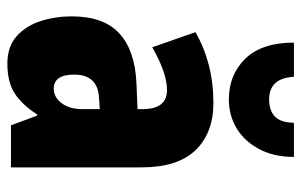

<svg xmlns="http://www.w3.org/2000/svg" viewBox="-172 -722 837 534"><g transform="rotate(90 247.0 -454.5)"><path d="M266 -629Q349 -629 397 -579.5Q445 -530 445 -429V-66H328L301 -139H298Q271 -97 239.5 -76.5Q208 -56 156 -56Q109 -56 80 -82Q51 -108 38 -149Q25 -190 25 -235Q25 -324 72.5 -367.5Q120 -411 211 -415L283 -418V-432Q283 -500 230 -500Q183 -500 111 -459L69 -579Q110 -603 159.5 -616Q209 -629 266 -629ZM253 -311Q187 -308 187 -242Q187 -185 226 -185Q250 -185 266.5 -207Q283 -229 283 -264V-313ZM416 -853Q416 -798 394.5 -757Q373 -716 337 -694Q301 -672 256 -672Q187 -672 142.5 -718Q98 -764 98 -853H193Q197 -784 256 -784Q286 -784 303 -799.5Q320 -815 321 -853Z"/></g></svg>

Font: Noto Sans Malayalam UI ExtraCondensed Black
Style: Regular
Weight: 900
Width: 2
Designer: Jelle Bosma - Monotype Design Team
Foundry: Monotype Imaging Inc.
Version: Version 2.104; ttfautohint (v1.8.4.7-5d5b)